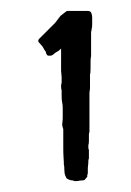

<svg xmlns="http://www.w3.org/2000/svg" viewBox="-20 -634 240 352"><path d="M135 -304Q132 -303 127 -303Q126 -303 124.5 -302.5Q123 -302 121 -302H116Q115 -302 115 -303Q113 -303 110 -303.5Q107 -304 102 -307Q99 -313 98.5 -316Q98 -319 98 -322Q98 -330 97 -333V-334V-335V-336V-337Q97 -339 96.5 -345.5Q96 -352 96 -364V-366V-367V-379V-380V-381V-382V-383V-384V-387V-388V-390V-393V-394V-397Q94 -403 94 -406Q94 -407 94.5 -410.5Q95 -414 95 -419V-427V-428V-429V-430V-431V-433V-434V-435Q95 -443 94 -446Q93 -450 93 -458V-463V-464V-465V-466V-468Q92 -471 92 -476Q92 -480 93 -482V-492Q93 -495 92.5 -498.5Q92 -502 92 -504V-545Q87 -540 86 -540L81 -537Q76 -532 73 -532H68Q65 -533 64 -539Q61 -543 59.5 -546Q58 -549 56 -551Q50 -557 50 -559Q50 -561 52 -563L81 -592L91 -605L100 -612Q102 -614 104 -614H141Q146 -614 147.5 -610Q149 -606 149 -602V-598V-594V-591V-590Q149 -583 148 -581Q148 -579 147.5 -577.5Q147 -576 147 -574V-531Q146 -528 146 -520V-508Q146 -500 145 -497V-472Q145 -470 144.5 -468Q144 -466 144 -464V-392Q143 -390 143 -387V-384V-383V-382V-379V-378V-377V-376Q143 -370 142 -368V-363Q142 -361 142.5 -360.5Q143 -360 143 -358V-345Q143 -343 142.5 -342Q142 -341 142 -340Q142 -334 141.5 -331Q141 -328 141 -326V-316Q141 -315 140.5 -314.5Q140 -314 140 -313V-310Z"/></svg>

Font: Kirang Haerang sl
Style: Regular
Weight: 400
Version: Version 1.00